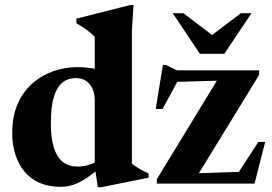

<svg xmlns="http://www.w3.org/2000/svg" viewBox="-20 -744 1104 778"><path d="M364 -337Q364 -377 344 -402.2Q324 -427.5 286 -427.5Q255 -427.5 232.2 -408.8Q209.5 -390 197.8 -349.8Q186 -309.5 186 -244Q186 -183 198.8 -144.2Q211.5 -105.5 235.5 -87.2Q259.5 -69 294 -69Q318.5 -69 343 -76.8Q367.5 -84.5 388.5 -102L389.5 -67Q360.5 -43 337.8 -27.2Q315 -11.5 296.2 -2.8Q277.5 6 260.2 9.5Q243 13 225.5 13Q163 13 119 -14.5Q75 -42 52.2 -91.8Q29.5 -141.5 29.5 -206.5Q29.5 -271.5 50.8 -321Q72 -370.5 109.2 -404Q146.5 -437.5 194.2 -454.8Q242 -472 295 -472Q323 -472 349.8 -468Q376.5 -464 403.8 -455.8Q431 -447.5 461 -433.5L364 -425V-594.5Q357 -602.5 345.8 -611.8Q334.5 -621 320.5 -630.5Q306.5 -640 289.5 -649.5V-668.5L507 -723.5H521L514.5 -619.5V-82Q520 -76.5 527.8 -71Q535.5 -65.5 544.5 -60.2Q553.5 -55 563.2 -50.2Q573 -45.5 582 -41.5V-24L391 14.5H376.5L364 -68.5ZM615.5 0V-18L875 -443.5L943.5 -419.5L652 -411L716 -444.5L638.5 -302.5H611L640 -480.5H652.5L697.5 -459H1030V-440.5L767.5 -12L692 -39L976 -48.5L927 -15.5L1027 -169H1054.5L1011.5 0ZM863.5 -584H815.5L956 -690.5H999L889 -526H790L680 -690.5H723Z"/></svg>

Font: Newsreader 36pt
Style: Bold
Weight: 700
Designer: Hugues Gentile
Foundry: Production Type
Version: Version 1.003